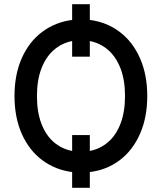

<svg xmlns="http://www.w3.org/2000/svg" viewBox="-20 -809 769 911"><path d="M406.2 -92.8Q455.6 -102.5 493.2 -135Q530.8 -167.5 552 -222.9Q573.2 -278.3 573.2 -353.5Q573.2 -428.7 552 -483.9Q530.8 -539.1 493.2 -571.8Q455.6 -604.5 406.2 -614.3V-540H322.3V-614.3Q272.9 -604.5 235.4 -571.8Q197.8 -539.1 176.5 -483.9Q155.3 -428.7 155.3 -353.5Q155.3 -277.8 176.3 -222.7Q197.3 -167.5 234.9 -135Q272.5 -102.5 322.3 -92.8V-168H406.2ZM406.2 -714.4Q486.3 -704.1 547.9 -657.7Q609.4 -611.3 644 -533.2Q678.7 -455.1 678.7 -353.5Q678.7 -251.5 644 -173.3Q609.4 -95.2 547.9 -48.8Q486.3 -2.4 406.2 7.3V82H322.3V7.3Q242.2 -2.9 180.2 -49.3Q118.2 -95.7 83.5 -173.6Q48.8 -251.5 48.8 -353.5Q48.8 -455.6 83.5 -533.4Q118.2 -611.3 180.2 -657.7Q242.2 -704.1 322.3 -714.4V-789.1H406.2Z"/></svg>

Font: Pretendard GOV Medium
Style: Regular
Weight: 500
Designer: Base glyphs from Inter by Rasmus Andersson; Hangeul glyphs from Noto Sans CJK(Source Han Sans) by Jang Soo-young and Kan
Foundry: Kil Hyung-jin
Version: Version 1.309